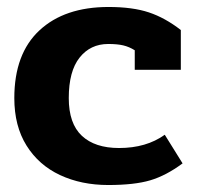

<svg xmlns="http://www.w3.org/2000/svg" viewBox="-20 -515 564 550"><path d="M21 -234Q21 -361 93 -428Q165 -495 291 -495Q360 -495 406.5 -479.5Q453 -464 498 -429V-315H366V-371Q350 -381 333 -385Q316 -389 290 -389Q239 -389 208 -350Q177 -311 177 -234Q177 -161 214.5 -126Q252 -91 321 -91Q399 -91 452 -129L503 -47Q456 -12 410.5 1.5Q365 15 290 15Q213 15 152 -13.5Q91 -42 56 -98Q21 -154 21 -234Z"/></svg>

Font: Pridi SemiBold
Style: Regular
Weight: 600
Designer: Katatrad Team
Foundry: CadsonDemak
Version: Version 1.001